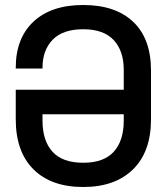

<svg xmlns="http://www.w3.org/2000/svg" viewBox="-20 -734 667 768"><path d="M43 -257V-375H475V-277H150V-252Q150 -171 190 -127Q230 -83 313 -83Q395 -83 435 -127Q475 -171 475 -252V-454Q475 -531 434.5 -574Q394 -617 313 -617Q231 -617 190.5 -575Q150 -533 150 -463V-460H43V-463Q43 -581 114 -647.5Q185 -714 313 -714Q442 -714 513 -646.5Q584 -579 584 -452V-257Q584 -127 512 -56.5Q440 14 313 14Q185 14 114 -56.5Q43 -127 43 -257Z"/></svg>

Font: Space Grotesk Frontify Medium
Style: Regular
Weight: 500
Designer: Florian Karsten
Version: Version 2.000